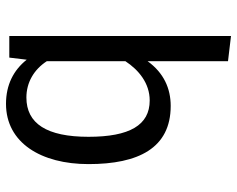

<svg xmlns="http://www.w3.org/2000/svg" viewBox="-95 -483 790 640"><g transform="rotate(-90 300.0 -163.0)"><path d="M274 -538C144 -538 73 -421 73 -263C73 -97 126 11 267 11C325 11 377 -12 416 -66V202L500 212V-527H428L421 -469C386 -513 337 -538 274 -538ZM295 -470C345 -470 388 -445 416 -402V-140C387 -96 343 -59 285 -59C203 -59 164 -126 164 -263C164 -402 208 -470 295 -470Z"/></g></svg>

Font: FiraMono Nerd Font
Style: Regular
Weight: 400
Designer: Carrois Corporate & Edenspiekermann AG
Foundry: Carrois Corporate GbR & Edenspiekermann AG
Version: Version 003.206;Nerd Fonts 3.3.0